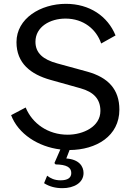

<svg xmlns="http://www.w3.org/2000/svg" viewBox="-20 -771 664 1002"><path d="M416 132C416 98 394 61 326 56L343 12C483 11 603 -61 603 -199C603 -305 544 -367 436 -397L279 -440C205 -460 165 -494 165 -553C165 -631 241 -674 322 -674C416 -674 483 -618 508 -544L583 -586C542 -687 447 -751 324 -751C192 -751 66 -675 66 -551C66 -441 140 -383 244 -354L401 -310C468 -291 504 -255 504 -192C504 -110 414 -68 333 -68C230 -68 148 -127 114 -210L38 -170C75 -72 179 -5 295 9L264 80L270 87C327 88 352 102 352 132C352 157 333 170 296 170C265 170 244 160 226 146L210 185C238 203 270 211 306 211C366 211 416 183 416 132Z"/></svg>

Font: Cheyenne Sans
Style: Regular
Weight: 400
Designer: The Public Sans project authors (U.S. Web Design System), Libre Franklin designed by Pablo Impallari and Rodrigo Fuenzal
Foundry: The Cheyenne Sans Project Authors
Version: Version 2.007